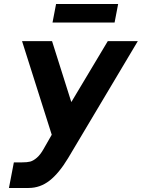

<svg xmlns="http://www.w3.org/2000/svg" viewBox="-20 -933 704 953"><path d="M258.3 -913.1H566.4L548.8 -821.3H240.7ZM48.8 -127H87.9Q115.2 -127 129.9 -130.9Q146 -135.3 163.3 -150.4Q180.7 -165.5 196.3 -193.4L236.8 -264.2L89.4 -729H238.3L334 -426.3L515.1 -729H664.1L317.9 -147.9Q272.9 -73.2 226.1 -36.6Q179.2 0 122.1 0H24.4Z"/></svg>

Font: Hack
Style: Bold Italic
Weight: 700
Italic angle: -11°
Monospace: yes
Designer: Christopher Simpkins
Foundry: Christopher Simpkins
Version: Version 2.017; ttfautohint (v1.4.1) -l 4 -r 80 -G 350 -x 0 -